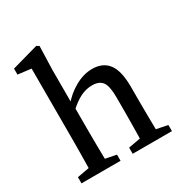

<svg xmlns="http://www.w3.org/2000/svg" viewBox="-160 -798 873 919"><g transform="rotate(-30 277.0 -339.0)"><path d="M27 0V-34L126 -52H152L243 -34V0ZM92 0Q93 -21 93.5 -55.5Q94 -90 94.5 -127.5Q95 -165 95 -193V-595L22 -604V-637L168 -678L182 -670L178 -540V-347L181 -335V-193Q181 -165 181.5 -127.5Q182 -90 182.5 -55.5Q183 -21 184 0ZM310 0V-34L409 -52H436L527 -34V0ZM375 0Q376 -21 376.5 -55Q377 -89 377.5 -126.5Q378 -164 378 -193V-273Q378 -335 361 -358Q344 -381 305 -381Q272 -381 241 -366Q210 -351 172 -316L157 -353H167Q202 -396 249.5 -422.5Q297 -449 344 -449Q403 -449 433 -409.5Q463 -370 463 -281V-193Q463 -164 463.5 -126.5Q464 -89 464.5 -55Q465 -21 466 0Z"/></g></svg>

Font: Lisu Bosa
Style: Regular
Weight: 400
Designer: David Morse, Annie Olsen, Victor Gaultney, Frank Grießhammer (Latin)
Foundry: SIL International
Version: Version 2.000